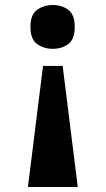

<svg xmlns="http://www.w3.org/2000/svg" viewBox="-20 -563 420 763"><path d="M189 -543Q226 -543 251.5 -524Q277 -505 277 -456Q277 -407 251.5 -388Q226 -369 189 -369Q154 -369 127.5 -388Q101 -407 101 -456Q101 -505 127.5 -524Q154 -543 189 -543ZM229 -301 289 180H91L151 -301Z"/></svg>

Font: Noto Serif ExtraBold
Style: Regular
Weight: 800
Designer: Monotype Design Team
Foundry: Monotype Imaging Inc.
Version: Version 2.014